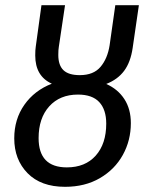

<svg xmlns="http://www.w3.org/2000/svg" viewBox="-20 -709 577 741"><path d="M390 -385Q435 -365 460 -326.5Q485 -288 485 -234Q485 -167 454 -111Q423 -55 365.5 -21.5Q308 12 231 12Q138 12 86.5 -40.5Q35 -93 35 -175Q35 -249 74 -304.5Q113 -360 180 -386Q116 -415 116 -495Q116 -517 118 -529L140 -689H231L207 -528Q205 -517 205 -497Q205 -457 225 -438Q245 -419 288 -419Q341 -419 368 -451Q395 -483 403 -534L425 -689H516L492 -524Q484 -469 459 -435.5Q434 -402 390 -385ZM390 -232Q390 -286 363 -315Q336 -344 281 -344Q211 -344 170 -298.5Q129 -253 129 -176Q129 -63 238 -63Q309 -63 349.5 -108.5Q390 -154 390 -232Z"/></svg>

Font: Fira Sans Extra Condensed
Style: Italic
Weight: 400
Width: 3
Italic angle: -8°
Designer: Carrois Corporate & Edenspiekermann AG
Foundry: Carrois Corporate GbR & Edenspiekermann AG
Version: Version 4.203